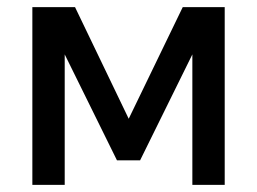

<svg xmlns="http://www.w3.org/2000/svg" viewBox="-20 -520 723 540"><path d="M494 -500H612V0H521V-367L374 -69H309L162 -367V0H71V-500H191L342 -186Z"/></svg>

Font: NT Somic Medium
Style: Regular
Weight: 500
Designer: Ravid Balaliev — lead type designer, mastering
Michael Voronin — secret advisor, marketing
Ivan Kovalenko — best boy
Foundry: NT Type
Version: Version 0.7